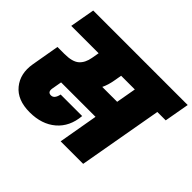

<svg xmlns="http://www.w3.org/2000/svg" viewBox="-160 -981 1230 1230"><g transform="rotate(45 455.5 -365.5)"><path d="M468 -520Q460 -472 442 -435H577L601 -571H477ZM25 -571 55 -740H911L881 -571H805L704 0H500L547 -269H235L223 -201Q217 -164 248 -164Q278 -164 288 -212H483Q474 -108 405.5 -49.5Q337 9 228 9Q116 9 62 -57.5Q8 -124 25 -223L58 -413H121Q193 -413 224 -440.5Q255 -468 264 -520L273 -571Z"/></g></svg>

Font: Poppins Black
Style: Italic
Weight: 900
Italic angle: -10°
Designer: Ninad Kale (Devanagari), Jonny Pinhorn (Latin)
Foundry: Indian Type Foundry
Version: Version 3.200;PS 1.000;hotconv 16.6.54;makeotf.lib2.5.65590